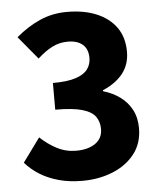

<svg xmlns="http://www.w3.org/2000/svg" viewBox="-49 -690 627 746"><g transform="rotate(-5 264.0 -317.5)"><path d="M243.2 12Q192.2 12 150.6 0.5Q108.9 -11.1 77 -31.1Q45.1 -51.2 21.8 -78L89.6 -170.9Q118.6 -143.2 153.5 -124.9Q188.5 -106.6 228.7 -106.6Q275.3 -106.6 303.6 -126.3Q332 -146 332 -182.5Q332 -210.4 317.9 -230.5Q303.9 -250.7 267.3 -261.6Q230.8 -272.6 161.3 -272.6V-376.7Q218.3 -376.7 251 -387.7Q283.6 -398.6 297.4 -417.6Q311.3 -436.6 311.3 -461.7Q311.3 -495.7 290.7 -513.7Q270.2 -531.7 232.9 -531.7Q199.5 -531.7 171.6 -517.3Q143.7 -502.9 114.3 -476.2L39.9 -565.8Q84.2 -603.5 133.1 -625.3Q182.1 -647.1 239.5 -647.1Q305.5 -647.1 354.6 -626.6Q403.7 -606.1 431.2 -567.6Q458.6 -529 458.6 -472.8Q458.6 -423.6 431.4 -388.7Q404.1 -353.7 352.7 -331.8V-327.8Q389.5 -317.3 418 -296.5Q446.6 -275.8 462.9 -244.9Q479.3 -214 479.3 -172.9Q479.3 -113.8 446.9 -72.5Q414.5 -31.2 360.8 -9.6Q307.1 12 243.2 12Z"/></g></svg>

Font: Source Sans 3 VF
Style: Regular
Weight: 200
Designer: Paul D. Hunt
Foundry: Adobe
Version: Version 3.046;hotconv 1.0.118;makeotfexe 2.5.65603